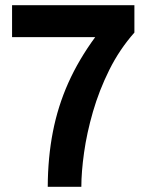

<svg xmlns="http://www.w3.org/2000/svg" viewBox="-20 -720 576 740"><path d="M164 0Q164.5 -113 183.8 -211.8Q203 -310.5 243.2 -400.5Q283.5 -490.5 347 -577H26.5V-700H498V-594.5Q440.5 -529.5 401.2 -450.5Q362 -371.5 338.2 -289.2Q314.5 -207 304 -132Q293.5 -57 293.5 0Z"/></svg>

Font: Undotted
Style: Bold
Weight: 700
Designer: Delve Withrington, Dave Bailey, Thomas Jockin
Foundry: Delve Fonts LLC
Version: Version 4.000